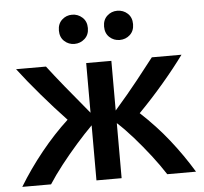

<svg xmlns="http://www.w3.org/2000/svg" viewBox="-52 -796 904 851"><g transform="rotate(-5 399.5 -370.5)"><path d="M13 0Q59 -76 117.5 -148.5Q176 -221 239 -279Q184 -337 128 -402.5Q72 -468 31 -522H164Q196 -480 239.5 -426.5Q283 -373 343 -301V-522H455V-301Q517 -372 560 -426.5Q603 -481 635 -522H767Q727 -467 672.5 -403Q618 -339 560 -280Q630 -215 685 -145.5Q740 -76 786 0H658Q631 -42 596.5 -86.5Q562 -131 525.5 -172.5Q489 -214 455 -245V0H343V-245Q309 -211 272 -169Q235 -127 200.5 -83Q166 -39 141 0ZM500 -611Q474 -611 455 -628.5Q436 -646 436 -676Q436 -706 455 -723.5Q474 -741 500 -741Q527 -741 546 -723.5Q565 -706 565 -676Q565 -646 546 -628.5Q527 -611 500 -611ZM299 -611Q273 -611 254 -628.5Q235 -646 235 -676Q235 -706 254 -723.5Q273 -741 299 -741Q325 -741 344.5 -723.5Q364 -706 364 -676Q364 -646 344.5 -628.5Q325 -611 299 -611Z"/></g></svg>

Font: Ubuntu Sans SemiBold
Style: Regular
Weight: 600
Designer: Dalton Maag Ltd
Foundry: Dalton Maag Ltd
Version: Version 1.006; ttfautohint (v1.8.4.7-5d5b)